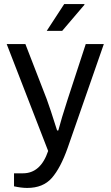

<svg xmlns="http://www.w3.org/2000/svg" viewBox="-20 -743 544 945"><path d="M210 -591 296 -723H395L396 -720L286 -591ZM114 182Q85 182 49 174V110H93Q180 110 217 0L13 -526H105L210 -255Q225 -215 261 -101H267Q281 -155 313 -254L402 -526H491L313 -15Q278 84 235 133Q192 182 114 182Z"/></svg>

Font: Archivo
Style: Regular
Weight: 400
Designer: Hector Gatti
Foundry: Omnibus-Type
Version: Version 2.001